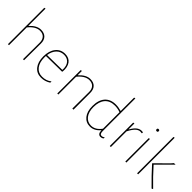

<svg xmlns="http://www.w3.org/2000/svg" viewBox="145 -1651 2606 2606"><g transform="rotate(45 1448.5 -347.5)"><path d="M285 -457Q348 -457 382.5 -421.5Q417 -386 416 -321L415 -194L414 0H394L396 -320Q396 -375 367 -406Q338 -437 285 -437Q203 -437 125 -341V0H105V-698L125 -702V-374H129Q206 -457 285 -457Z M742 5Q659 5 610.5 -56Q562 -117 562 -221Q562 -329 612.5 -393Q663 -457 748 -457Q824 -457 862.5 -405Q901 -353 893 -262L887 -255L583 -251Q582 -242 582 -221Q582 -126 625.5 -70.5Q669 -15 744 -15Q823 -15 877 -58L883 -56L880 -36Q818 5 742 5ZM747 -437Q682 -437 639 -392.5Q596 -348 585 -271L874 -275L875 -296Q875 -362 840.5 -399.5Q806 -437 747 -437Z M1072 -453V-374H1076Q1153 -457 1232 -457Q1295 -457 1329 -421.5Q1363 -386 1363 -321V0H1341L1343 -320Q1343 -375 1314 -406Q1285 -437 1232 -437Q1150 -437 1072 -341V0H1052V-449Z M1849 -702V-75Q1849 -17 1884 -17Q1907 -17 1925 -32L1931 -29L1927 -11Q1907 3 1883 3Q1830 3 1829 -69H1826Q1763 5 1682 5Q1604 5 1556.5 -54Q1509 -113 1509 -217Q1509 -332 1564.5 -394.5Q1620 -457 1721 -457Q1772 -457 1829 -440V-698ZM1721 -437Q1629 -437 1579 -379.5Q1529 -322 1529 -217Q1529 -123 1571.5 -69Q1614 -15 1683 -15Q1767 -15 1829 -101V-418Q1774 -437 1721 -437Z M2080 -453V-342H2084Q2144 -452 2220 -452Q2233 -452 2247 -450V-431L2242 -429Q2227 -432 2215 -432Q2146 -432 2080 -301V0H2060V-449Z M2348 -611Q2348 -631 2368 -631Q2388 -631 2388 -611Q2388 -591 2368 -591Q2348 -591 2348 -611ZM2358 0V-449L2378 -453V0Z M2604 -702V0H2584V-698ZM2871 -452 2660 -241Q2770 -117 2887 -5V-1Q2885 2 2872 7L2868 6Q2743 -116 2634 -238V-243L2811 -418L2840 -452Z"/></g></svg>

Font: Alegreya Sans SC Thin
Style: Regular
Weight: 100
Designer: Juan Pablo del Peral
Foundry: Huerta Tipografica
Version: Version 2.007